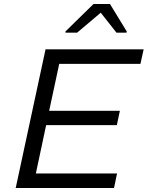

<svg xmlns="http://www.w3.org/2000/svg" viewBox="-20 -933 733 953"><path d="M58 0 206 -688H693L677 -616H274L224 -383H575L560 -312H209L158 -72H561L546 0ZM305 -771V-777L444 -913H526L609 -777L608 -771H558L480 -870L363 -771Z"/></svg>

Font: Saira SemiExpanded
Style: Italic
Weight: 400
Width: 6
Italic angle: -12°
Designer: Hector Gatti with collaboration of the Omnibus-Type team
Foundry: Omnibus-Type
Version: Version 1.101